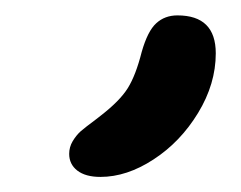

<svg xmlns="http://www.w3.org/2000/svg" viewBox="-20 -801 316 252"><path d="M111.8 -568.8Q92.3 -568.8 81.5 -577.1Q70.8 -585.4 70.8 -599.1Q70.8 -607.9 75.4 -615.7Q80.1 -623.5 85.9 -628.7Q91.8 -633.8 105.5 -644Q109.9 -647.5 111.8 -648.9Q137.2 -668.5 147.7 -685.3Q158.2 -702.1 166 -732.9Q173.8 -760.3 185.1 -770.5Q196.3 -780.8 212.9 -780.8Q263.2 -780.8 263.2 -731Q263.2 -690.9 240 -652.8Q216.8 -614.7 181.6 -591.8Q146.5 -568.8 111.8 -568.8Z"/></svg>

Font: Shantell Sans Bouncy
Style: Regular
Weight: 400
Designer: Stephen Nixon, Anya Danilova, Shantell Martin
Foundry: Arrow Type
Version: Version 1.006;[9816181b4]